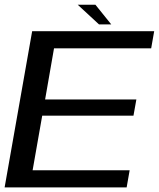

<svg xmlns="http://www.w3.org/2000/svg" viewBox="-27 -810 688 830"><path d="M-7 0H520.5L533.5 -74H114L155.5 -310H550L562.5 -380H168L206.5 -601H626.5L639.5 -675H112ZM401 -704.5H454L385.5 -789.5H309Z"/></svg>

Font: Anybody SemiExpanded
Style: Italic
Weight: 400
Width: 6
Italic angle: -10°
Version: Version 1.113;gftools[0.9.25]